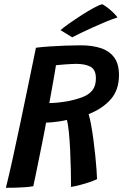

<svg xmlns="http://www.w3.org/2000/svg" viewBox="-20 -878 587 911"><path d="M8 13Q23.5 -49.5 41 -129Q58.5 -208.5 77 -296.8Q95.5 -385 114.2 -475.5Q133 -566 150.5 -651.5Q176.5 -655 213.5 -657.5Q250.5 -660 290.2 -661.5Q330 -663 363 -663Q418 -663 458.8 -649.5Q499.5 -636 522 -605.2Q544.5 -574.5 544.5 -522.5Q544.5 -451 505.5 -406.8Q466.5 -362.5 400.5 -336.5Q406.5 -317.5 412.2 -286Q418 -254.5 423 -217.2Q428 -180 431.8 -143Q435.5 -106 437.8 -75.5Q440 -45 440.5 -28Q425 -20.5 405.8 -14Q386.5 -7.5 368 -2.5Q349.5 2.5 335.8 5.5Q322 8.5 317 9Q317 -29 316 -75.2Q315 -121.5 312.8 -167.5Q310.5 -213.5 306.8 -251Q303 -288.5 297.5 -309Q279.5 -304.5 260 -301.8Q240.5 -299 224 -297.5Q207.5 -296 198.5 -296Q197 -286 192 -259.8Q187 -233.5 179.8 -197.8Q172.5 -162 164.8 -123.8Q157 -85.5 150 -51.2Q143 -17 138 5.5Q122.5 8.5 100 10.2Q77.5 12 53.2 12.5Q29 13 8 13ZM214 -389Q250.5 -389 302.5 -398Q342.5 -406 372.2 -417.5Q402 -429 418.5 -449.8Q435 -470.5 435 -506.5Q435 -547 410 -561Q385 -575 340.5 -575Q332.5 -575 318.8 -574.2Q305 -573.5 290 -572.5Q275 -571.5 262.8 -570.2Q250.5 -569 245.5 -568.5Q244.5 -560 241.2 -541.5Q238 -523 234 -500Q230 -477 225.8 -454Q221.5 -431 218.5 -413.5Q215.5 -396 214 -389ZM465.5 -858Q482.5 -848.5 497.8 -835.8Q513 -823 523.5 -812Q534 -801 537.5 -795Q518 -789.5 487.5 -777Q457 -764.5 423.8 -749.5Q390.5 -734.5 363 -721.2Q335.5 -708 322.5 -701L267 -735Q282.5 -748.5 310.2 -768Q338 -787.5 368.8 -807.2Q399.5 -827 426 -841.2Q452.5 -855.5 465.5 -858Z"/></svg>

Font: Grandstander Thin Medium
Style: Italic
Weight: 500
Italic angle: -15°
Version: Version 1.200